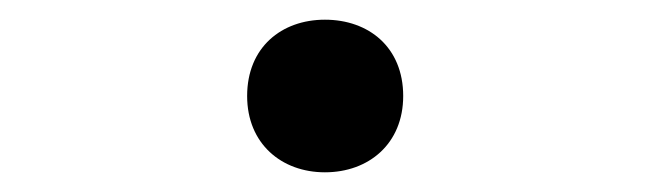

<svg xmlns="http://www.w3.org/2000/svg" viewBox="-20 -420 660 195"><path d="M310 -245C354.5 -245 389.5 -274 389.5 -322.5C389.5 -372 354.5 -400 310 -400C266 -400 231 -372 231 -322.5C231 -274 266 -245 310 -245Z"/></svg>

Font: Monaspace Krypton ExtraLight
Style: Regular
Weight: 200
Designer: Riley Cran & the Lettermatic Team
Foundry: Lettermatic
Version: Version 1.101 (Monaspace Krypton)